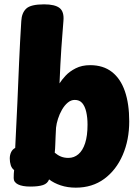

<svg xmlns="http://www.w3.org/2000/svg" viewBox="-20 -855 646 884"><path d="M78 -758Q80 -796 101 -815.5Q122 -835 183 -835Q233 -835 254.5 -818Q276 -801 272 -758Q270 -731 267.5 -700Q265 -669 262.5 -633.5Q260 -598 258 -557.5Q256 -517 254 -471Q264 -487 282 -506.5Q300 -526 328.5 -540.5Q357 -555 395 -555Q455 -555 495 -524Q535 -493 555 -435Q575 -377 575 -296Q575 -211 545 -141.5Q515 -72 460 -31.5Q405 9 329 9Q291 9 259.5 -1.5Q228 -12 206 -29Q199 -10 178 -3Q157 4 120 4Q83 4 63 -6Q43 -16 43 -35Q43 -44 43.5 -55Q44 -66 45 -72Q34 -80 29.5 -94.5Q25 -109 25 -125Q25 -141 31 -154Q37 -167 50 -174Q56 -285 60 -381.5Q64 -478 68 -570Q72 -662 78 -758ZM232 -152Q246 -140 261 -134Q276 -128 295 -128Q321 -128 341 -145Q361 -162 372 -196Q383 -230 383 -281Q383 -314 377 -340Q371 -366 358.5 -380.5Q346 -395 324 -395Q307 -395 292 -382.5Q277 -370 265.5 -350Q254 -330 247 -308Q240 -286 238 -267Q237 -247 236 -227Q235 -207 234.5 -188.5Q234 -170 232 -152Z"/></svg>

Font: Playpen Sans ExtraBold
Style: Regular
Weight: 800
Designer: Laura Meseguer, Veronika Burian, José Scaglione
Foundry: TypeTogether
Version: Version 1.001